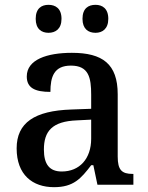

<svg xmlns="http://www.w3.org/2000/svg" viewBox="-20 -766 613 796"><path d="M376 -630C404 -630 429 -646 429 -688C429 -731 404 -746 376 -746C346 -746 322 -731 322 -688C322 -646 346 -630 376 -630ZM181 -630C210 -630 235 -646 235 -688C235 -731 210 -746 181 -746C152 -746 128 -731 128 -688C128 -646 152 -630 181 -630ZM204 10C285 10 316 -26 358 -81H367L384 0H533V-45H530C485 -45 468 -61 468 -117V-375C468 -501 405 -547 278 -547C175 -547 91 -519 91 -449C91 -402 124 -385 189 -385C189 -448 204 -494 274 -494C348 -494 358 -444 358 -373V-315L276 -312C123 -307 49 -257 49 -151C49 -41 115 10 204 10ZM236 -55C185 -55 162 -85 162 -146C162 -222 196 -263 299 -267L358 -270V-191C358 -108 310 -55 236 -55Z"/></svg>

Font: Noto Serif Vithkuqi Medium
Style: Regular
Weight: 500
Version: Version 1.005